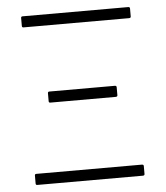

<svg xmlns="http://www.w3.org/2000/svg" viewBox="-49 -699 641 743"><g transform="rotate(-5 271.5 -327.5)"><path d="M66 -612Q60 -612 60 -618V-649Q60 -655 66 -655H476Q483 -655 483 -649V-618Q483 -612 476 -612ZM66 0Q60 0 60 -6V-37Q60 -43 66 -43H476Q483 -43 483 -37V-6Q483 0 476 0ZM144 -313Q138 -313 138 -319V-350Q138 -356 144 -356H398Q405 -356 405 -350V-319Q405 -313 398 -313Z"/></g></svg>

Font: Sofia Sans ExtraLight
Style: Regular
Weight: 250
Version: Version 4.100-B